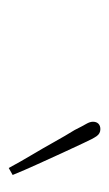

<svg xmlns="http://www.w3.org/2000/svg" viewBox="75 -878 250 440"><g transform="rotate(90 200.0 -658.0)"><path d="M381 -562 365 -553Q351 -579 335.5 -605Q320 -631 305.5 -657Q291 -683 278 -704Q269 -722 264 -730.5Q259 -739 259 -746Q259 -754 263.5 -758.5Q268 -763 276 -763Q286 -763 292 -754.5Q298 -746 308 -724Q319 -701 331.5 -673.5Q344 -646 357 -617.5Q370 -589 381 -562Z"/></g></svg>

Font: Source Serif 4 ExtraLight
Style: Italic
Weight: 250
Italic angle: -12°
Designer: Frank Grießhammer
Foundry: Adobe Systems Incorporated
Version: Version 4.004;hotconv 1.0.116;makeotfexe 2.5.65601